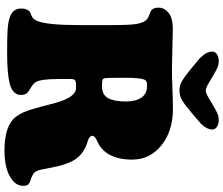

<svg xmlns="http://www.w3.org/2000/svg" viewBox="-89 -866 985 847"><g transform="rotate(90 403.5 -442.5)"><path d="M439.9 -887.2Q471.2 -905.8 483.4 -910.4Q495.6 -915 509.3 -915Q527.3 -915 539.3 -907Q551.3 -898.9 551.3 -885.7Q551.3 -863.8 527.8 -838.4L481.9 -798.8Q442.9 -765.6 423.1 -753.7Q403.3 -741.7 379.4 -741.7Q357.9 -741.7 338.4 -752.7Q318.8 -763.7 287.1 -789.6L238.8 -829.6Q228 -840.8 222.7 -847.4Q217.3 -854 212.4 -864.5Q207.5 -875 207.5 -885.7Q207.5 -898.9 219.5 -907Q231.4 -915 249.5 -915Q263.2 -915 275.4 -910.4Q287.6 -905.8 318.8 -887.2Q323.7 -884.3 333 -878.7Q342.3 -873 346.7 -870.6Q351.1 -868.2 357.4 -864.7Q363.8 -861.3 368.9 -859.6Q374 -857.9 379.4 -857.4Q384.8 -857.9 389.9 -859.6Q395 -861.3 401.4 -864.7Q407.7 -868.2 412.1 -870.6Q416.5 -873 425.8 -878.7Q435.1 -884.3 439.9 -887.2ZM328.6 -263.2V-207Q328.6 -130.9 341.8 -108.4Q349.1 -96.7 364.7 -87.4Q380.4 -78.1 382.8 -76.2Q388.2 -71.8 391.1 -68.6Q394 -65.4 396.5 -58.3Q398.9 -51.3 398.9 -41.5Q398.9 -25.4 386.5 -12.2Q374 1 348.6 7.3Q304.7 18.6 211.4 18.6Q145.5 18.6 111.3 16.4Q77.1 14.2 56.6 6.8Q17.6 -5.9 17.6 -43.5Q17.6 -70.8 32.7 -82Q35.6 -84 44.2 -86.9Q52.7 -89.8 59.8 -95.5Q66.9 -101.1 71.8 -112.3Q90.8 -154.8 90.8 -305.7V-444.8Q90.8 -509.8 86.9 -543Q83 -576.2 70.8 -592.3Q64 -601.6 46.4 -608.4Q28.8 -615.2 25.4 -617.7Q13.7 -627 13.7 -649.4Q13.7 -675.8 37.4 -694.1Q61 -712.4 106 -712.4Q129.9 -712.4 194.3 -710.4Q258.8 -708.5 284.2 -708.5Q322.3 -708.5 373 -710.7Q423.8 -712.9 460.9 -712.9Q557.6 -712.9 620.8 -662.4Q684.1 -611.8 684.1 -533.2Q684.1 -412.6 599.1 -377Q579.1 -368.2 579.1 -356.9Q579.1 -351.1 585.4 -345.7Q591.8 -340.3 598.6 -338.4Q668.5 -319.3 693.8 -262.7Q709 -229 716.6 -189.5Q724.1 -149.9 729.2 -127.2Q734.4 -104.5 748 -96.2Q757.8 -90.3 770 -86.4Q782.2 -82.5 783.7 -81.5Q793 -77.1 796.4 -70.8Q799.8 -64.5 799.8 -52.7Q799.8 -16.1 757.1 7.1Q714.4 30.3 644 30.3Q532.7 30.3 494.6 -21Q475.6 -45.9 463.1 -87.4Q450.7 -128.9 439.2 -175Q427.7 -221.2 413.6 -248.5Q404.8 -265.6 394.3 -274.4Q383.8 -283.2 377 -284.4Q370.1 -285.6 359.4 -285.6Q342.8 -285.6 336.4 -282.7Q328.6 -279.3 328.6 -263.2ZM360.4 -399.9Q397.9 -399.9 412.8 -426.5Q427.7 -453.1 427.7 -505.9Q427.7 -548.8 410.6 -573.7Q393.6 -598.6 360.4 -598.6Q352.1 -598.6 347.7 -598.1Q343.3 -597.7 337.9 -594.7Q332.5 -591.8 330.6 -585.4Q323.2 -563.5 323.2 -506.3V-469.2Q323.2 -433.1 324.7 -414.1Q325.7 -404.3 332.8 -402.1Q339.8 -399.9 360.4 -399.9Z"/></g></svg>

Font: Cooper* Black
Style: Regular
Weight: 900
Designer: Owen Earl
Foundry: indestructible type*
Version: Version 0.001